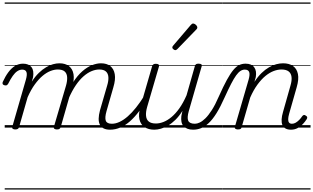

<svg xmlns="http://www.w3.org/2000/svg" viewBox="-38 -1030 2527 1550"><path d="M85 15Q73 15 65.5 10Q58 5 61 -6L171 -387Q183 -429 175.5 -448.5Q168 -468 141 -468Q121 -468 102 -455.5Q83 -443 65 -417.5Q47 -392 28 -354Q23 -346 17.5 -342.5Q12 -339 0 -341Q-13 -344 -16.5 -352Q-20 -360 -15 -370Q5 -414 29.5 -447Q54 -480 83.5 -498Q113 -516 148 -516Q171 -516 188 -509Q205 -502 216 -488Q227 -474 230 -453.5Q233 -433 229 -407L219 -371Q246 -413 275.5 -441.5Q305 -470 334 -487Q363 -504 390 -511.5Q417 -519 442 -519Q489 -519 518.5 -496.5Q548 -474 555.5 -431Q563 -388 544 -325L452 -4Q448 6 442 10.5Q436 15 421 15Q409 15 401.5 10Q394 5 397 -6L495 -339Q506 -378 504 -407.5Q502 -437 484 -453Q466 -469 428 -469Q400 -469 368.5 -456.5Q337 -444 305.5 -417.5Q274 -391 243 -348.5Q212 -306 185 -245L116 -4Q113 6 106 10.5Q99 15 85 15ZM850 17Q820 17 799.5 7Q779 -3 768.5 -23Q758 -43 758.5 -72Q759 -101 769 -139L827 -339Q839 -378 837 -407.5Q835 -437 817 -453Q799 -469 763 -469Q734 -469 702 -456Q670 -443 637.5 -415Q605 -387 574.5 -342.5Q544 -298 516 -234H492Q518 -313 553 -367Q588 -421 627 -455Q666 -489 705 -504Q744 -519 777 -519Q824 -519 852.5 -496.5Q881 -474 888.5 -431Q896 -388 877 -325L822 -133Q807 -80 816 -55.5Q825 -31 865 -31Q874 -31 878 -23.5Q882 -16 880.5 -7Q879 2 871.5 9.5Q864 17 850 17ZM0 490H989V500H0ZM0 -20H989V0H0ZM0 -505H989V-500H0ZM0 -1010H989V-1000H0Z M851 17Q840 17 835 9.5Q830 2 832 -7Q834 -16 842 -23.5Q850 -31 865 -31Q896 -31 928.5 -46.5Q961 -62 994 -91Q1027 -120 1060.5 -162Q1094 -204 1126 -256Q1133 -267 1142 -266Q1151 -265 1156 -257Q1161 -249 1155 -238Q1120 -178 1084 -130.5Q1048 -83 1011 -50.5Q974 -18 933.5 -0.5Q893 17 851 17ZM989 490V500ZM989 -20V0ZM989 -505V-500ZM989 -1010V-1000Z M1208 17Q1161 17 1129 -4Q1097 -25 1087.5 -67.5Q1078 -110 1097 -174L1190 -495Q1194 -506 1200.5 -510.5Q1207 -515 1220 -515Q1236 -515 1242.5 -509Q1249 -503 1245 -492L1150 -167Q1138 -125 1141 -94.5Q1144 -64 1163.5 -48.5Q1183 -33 1221 -33Q1250 -33 1282 -45.5Q1314 -58 1346.5 -85Q1379 -112 1410 -155.5Q1441 -199 1468 -261L1535 -496Q1539 -508 1545 -512Q1551 -516 1564 -516Q1581 -516 1587.5 -510.5Q1594 -505 1590 -494L1486 -133Q1471 -80 1481.5 -55.5Q1492 -31 1536 -31Q1546 -31 1549.5 -23.5Q1553 -16 1551.5 -7Q1550 2 1542.5 9.5Q1535 17 1521 17Q1495 17 1475.5 9.5Q1456 2 1443.5 -12Q1431 -26 1427 -46.5Q1423 -67 1426 -93L1435 -135Q1408 -92 1378.5 -63Q1349 -34 1319 -16.5Q1289 1 1260.5 9Q1232 17 1208 17ZM989 490H1660V500H989ZM989 -20H1660V0H989ZM989 -505H1660V-500H989ZM989 -1010H1660V-1000H989Z M1521 17Q1512 17 1508 9.5Q1504 2 1506 -7Q1508 -16 1515.5 -23.5Q1523 -31 1535 -31Q1553 -31 1574.5 -41Q1596 -51 1620.5 -75Q1645 -99 1672.5 -142Q1700 -185 1728 -250Q1765 -333 1793.5 -385Q1822 -437 1846 -465.5Q1870 -494 1893.5 -505Q1917 -516 1944 -516Q1954 -516 1957 -509Q1960 -502 1958 -492.5Q1956 -483 1950.5 -475.5Q1945 -468 1937 -468Q1920 -468 1903 -457Q1886 -446 1868 -421Q1850 -396 1828 -353.5Q1806 -311 1777 -247Q1742 -168 1710 -116.5Q1678 -65 1646.5 -36Q1615 -7 1584.5 5Q1554 17 1521 17ZM1659 490H1759V500H1659ZM1659 -20H1759V0H1659ZM1659 -505H1759V-500H1659ZM1659 -1010H1759V-1000H1659Z M1377 -625Q1371 -625 1362 -632Q1353 -639 1353 -646Q1353 -650 1354.5 -654Q1356 -658 1361 -663L1501 -827Q1507 -834 1511.5 -837Q1516 -840 1521 -840Q1528 -840 1536 -835Q1544 -830 1549.5 -822.5Q1555 -815 1555 -808Q1555 -803 1553 -799.5Q1551 -796 1547 -792L1394 -634Q1385 -625 1377 -625Z M1882 15Q1871 15 1863 10Q1855 5 1858 -6L1969 -387Q1981 -429 1973.5 -448.5Q1966 -468 1939 -468Q1929 -468 1924.5 -475.5Q1920 -483 1921 -492.5Q1922 -502 1928.5 -509Q1935 -516 1945 -516Q1969 -516 1986.5 -508.5Q2004 -501 2014.5 -486.5Q2025 -472 2028 -452.5Q2031 -433 2027 -408L2016 -369Q2044 -412 2073.5 -440.5Q2103 -469 2133.5 -486.5Q2164 -504 2192.5 -511.5Q2221 -519 2247 -519Q2296 -519 2327 -497.5Q2358 -476 2367 -433Q2376 -390 2357 -325L2296 -111Q2289 -86 2288.5 -68Q2288 -50 2295.5 -40.5Q2303 -31 2319 -31Q2335 -31 2350 -40Q2365 -49 2378.5 -63Q2392 -77 2401 -91Q2406 -98 2413 -101Q2420 -104 2430 -97Q2441 -91 2442 -84Q2443 -77 2438 -68Q2426 -49 2408 -29.5Q2390 -10 2365.5 3.5Q2341 17 2311 17Q2284 17 2266.5 7Q2249 -3 2241.5 -21.5Q2234 -40 2235.5 -66.5Q2237 -93 2247 -127L2307 -339Q2319 -380 2315.5 -409Q2312 -438 2292 -453.5Q2272 -469 2234 -469Q2204 -469 2171 -456.5Q2138 -444 2105 -417Q2072 -390 2040.5 -347Q2009 -304 1982 -243L1913 -4Q1911 6 1904.5 10.5Q1898 15 1882 15ZM1760 490H2469V500H1760ZM1760 -20H2469V0H1760ZM1760 -505H2469V-500H1760ZM1760 -1010H2469V-1000H1760Z"/></svg>

Font: Playwrite TZ Guides
Style: Regular
Weight: 400
Designer: Veronika Burian, José Scaglione
Foundry: TypeTogether
Version: Version 1.003